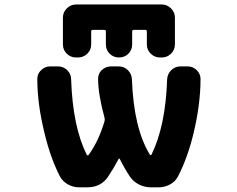

<svg xmlns="http://www.w3.org/2000/svg" viewBox="-20 -841 1040 842"><path d="M641.6 -19.5Q614.3 -19.5 589.8 -31.7Q565.4 -43.9 549.8 -66.4Q525.4 -103.5 505.9 -142.6Q504.9 -145.5 502.9 -145.5Q501 -145.5 500 -143.6Q479.5 -104.5 454.1 -66.4Q422.9 -19.5 362.3 -19.5H326.2Q299.8 -19.5 276.4 -33.2Q252.9 -46.9 241.2 -70.3Q200.2 -152.3 175.8 -254.9Q143.6 -383.8 143.6 -495.1Q143.6 -517.6 160.2 -533.2Q176.8 -549.8 200.2 -549.8H234.4Q257.8 -549.8 274.9 -533.2Q292 -516.6 292 -492.2Q298.8 -286.1 360.4 -162.1Q362.3 -160.2 364.7 -159.7Q367.2 -159.2 368.2 -161.1Q412.1 -220.7 438.5 -309.6Q440.4 -316.4 438.5 -324.2Q410.2 -427.7 410.2 -496.1Q410.2 -517.6 425.8 -533.2Q443.4 -549.8 466.8 -549.8H500Q524.4 -549.8 541 -533.2Q557.6 -516.6 558.6 -492.2Q566.4 -277.3 637.7 -162.1Q638.7 -160.2 641.1 -160.6Q643.6 -161.1 644.5 -163.1Q706.1 -289.1 712.9 -492.2Q713.9 -516.6 731 -533.2Q748 -549.8 771.5 -549.8H802.7Q826.2 -549.8 842.8 -533.2Q859.4 -516.6 859.4 -495.1Q859.4 -382.8 828.1 -253.9Q803.7 -152.3 761.7 -69.3Q750 -45.9 726.6 -32.7Q703.1 -19.5 675.8 -19.5ZM681.6 -588.9Q658.2 -588.9 641.1 -605.5Q624 -622.1 624 -646.5V-703.1Q624 -710 617.2 -710H567.4Q559.6 -710 559.6 -703.1V-646.5Q559.6 -622.1 543 -605.5Q526.4 -588.9 502 -588.9Q477.5 -588.9 460.9 -605.5Q444.3 -622.1 444.3 -646.5V-703.1Q444.3 -710 436.5 -710H386.7Q379.9 -710 379.9 -703.1V-646.5Q379.9 -622.1 362.8 -605.5Q345.7 -588.9 322.3 -588.9H313.5Q290 -588.9 272.9 -605.5Q255.9 -622.1 255.9 -646.5V-763.7Q255.9 -787.1 272.9 -804.2Q290 -821.3 313.5 -821.3H689.5Q712.9 -821.3 730 -804.2Q747.1 -787.1 747.1 -763.7V-646.5Q747.1 -622.1 730 -605.5Q712.9 -588.9 689.5 -588.9Z"/></svg>

Font: Rounded Mgen+ 1mn bold
Style: Bold
Weight: 700
Designer: [Source Han Sans]
Ryoko NISHIZUKA  (kana & ideographs); Paul D. Hunt (Latin, Greek & Cyrillic); Wenlong ZHANG  (bopomofo
Version: Version 1.059.20150602